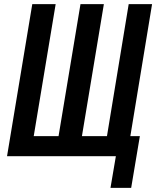

<svg xmlns="http://www.w3.org/2000/svg" viewBox="-20 -755 760 928"><path d="M514 153H614L656 -97H610L715 -735H602L497 -97H376L482 -735H369L263 -97H143L249 -735H136L14 0H540Z"/></svg>

Font: Iosevka Sparkle Semibold
Style: Italic
Weight: 600
Italic angle: -9°
Designer: Belleve Invis
Foundry: Belleve Invis
Version: Version 4.5.0; ttfautohint (v1.8.3)